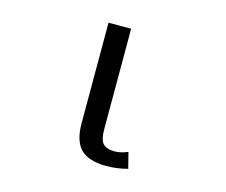

<svg xmlns="http://www.w3.org/2000/svg" viewBox="-103 -872 1207 1025"><g transform="rotate(15 500.0 -360.0)"><path d="M561.5 10.7Q464.8 10.7 420.4 -33.2Q376 -77.1 376 -175.8V-731.4H501V-175.8Q501 -120.1 519.5 -98.1Q538.1 -76.2 585.9 -76.2Q619.1 -76.2 657.2 -92.8L679.7 -4.9Q620.1 10.7 561.5 10.7Z"/></g></svg>

Font: Gen Shin Gothic Monospace Medium
Style: Regular
Weight: 500
Designer: [Source Han Sans]
Ryoko NISHIZUKA  (kana & ideographs); Paul D. Hunt (Latin, Greek & Cyrillic); Wenlong ZHANG  (bopomofo
Version: Version 1.002.20150607